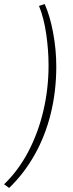

<svg xmlns="http://www.w3.org/2000/svg" viewBox="-71 -750 361 945"><path d="M-26 175 -51 157Q19 90 68 -3Q117 -96 142.5 -205Q168 -314 168 -428Q168 -503 156.5 -582.5Q145 -662 121 -721L149 -730Q175 -672 190.5 -589Q206 -506 206 -423Q206 -300 178.5 -189.5Q151 -79 98.5 13.5Q46 106 -26 175Z"/></svg>

Font: Source Sans 3 ExtraLight Light
Style: Italic
Weight: 300
Italic angle: -11°
Version: Version 3.052;hotconv 1.1.0;makeotfexe 2.6.0